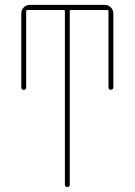

<svg xmlns="http://www.w3.org/2000/svg" viewBox="-20 -750 540 770"><path d="M65.4 -400.4V-695.3Q65.4 -710 75.2 -720.2Q85 -730.5 99.6 -730.5H400.4Q415 -730.5 424.8 -720.2Q434.6 -710 434.6 -695.3V-400.4Q434.6 -390.6 424.8 -390.1Q415 -389.6 415 -400.4V-705.1Q415 -710 410.2 -710H264.6Q259.8 -710 259.8 -705.1V-9.8Q259.8 0 250 0Q240.2 0 240.2 -9.8V-705.1Q240.2 -710 235.4 -710H89.8Q85 -710 85 -705.1V-400.4Q85 -389.6 75.2 -389.6Q65.4 -389.6 65.4 -400.4Z"/></svg>

Font: Rounded-X Mgen+ 2m thin
Style: Regular
Weight: 100
Designer: [Source Han Sans]
Ryoko NISHIZUKA  (kana & ideographs); Paul D. Hunt (Latin, Greek & Cyrillic); Wenlong ZHANG  (bopomofo
Version: Version 1.059.20150602